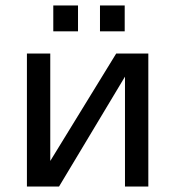

<svg xmlns="http://www.w3.org/2000/svg" viewBox="-20 -679 638 699"><path d="M195 0 435 -400V0H520V-484H403L163 -93V-484H78V0ZM264 -565V-659H174V-565ZM434 -565V-659H344V-565Z"/></svg>

Font: Gamestation Text
Style: Bold
Weight: 400
Designer: Jonas Hecksher
Foundry: Jonas Hecksher, Playtypeª, e-types AS
Version: Version 1.003